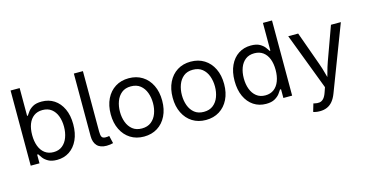

<svg xmlns="http://www.w3.org/2000/svg" viewBox="-90 -1157 3431 1795"><g transform="rotate(-15 1625.5 -260.0)"><path d="M330.6 11.7Q278.8 11.7 247.1 -6.1Q215.3 -23.9 198.2 -46.6Q181.2 -69.3 171.9 -84.5H162.1V0H77.1V-727.5H165V-458.5H171.9Q181.2 -473.1 197.8 -495.4Q214.4 -517.6 245.6 -535.2Q276.9 -552.7 330.1 -552.7Q398.4 -552.7 450.4 -518.6Q502.4 -484.4 532 -421.1Q561.5 -357.9 561.5 -271.5Q561.5 -184.6 532.2 -121.1Q502.9 -57.6 450.9 -22.9Q398.9 11.7 330.6 11.7ZM317.4 -66.9Q368.7 -66.9 403.1 -94.5Q437.5 -122.1 454.8 -168.7Q472.2 -215.3 472.2 -272.5Q472.2 -329.1 455.1 -374.8Q438 -420.4 403.6 -447.3Q369.1 -474.1 317.4 -474.1Q267.1 -474.1 232.9 -448.7Q198.7 -423.3 181.4 -378.2Q164.1 -333 164.1 -272.5Q164.1 -211.9 181.6 -165.5Q199.2 -119.1 233.6 -93Q268.1 -66.9 317.4 -66.9Z M812 3.9Q750.5 3.9 720 -29.1Q689.5 -62 689.5 -121.1V-727.5H777.3V-143.1Q777.3 -105.5 786.4 -90.1Q795.4 -74.7 822.8 -74.7Q836.9 -74.7 844.2 -75.7Q851.6 -76.7 857.9 -78.6L875.5 -4.4Q863.8 -1 846.7 1.5Q829.6 3.9 812 3.9Z M1172.4 11.7Q1098.1 11.7 1042.2 -23.4Q986.3 -58.6 955.1 -122.1Q923.8 -185.5 923.8 -269.5Q923.8 -355 955.1 -418.7Q986.3 -482.4 1042.2 -517.6Q1098.1 -552.7 1172.4 -552.7Q1247.1 -552.7 1303.2 -517.6Q1359.4 -482.4 1390.6 -418.7Q1421.9 -355 1421.9 -269.5Q1421.9 -185.5 1390.6 -122.1Q1359.4 -58.6 1303.2 -23.4Q1247.1 11.7 1172.4 11.7ZM1172.4 -66.9Q1227.5 -66.9 1263.2 -95.2Q1298.8 -123.5 1315.9 -169.7Q1333 -215.8 1333 -269.5Q1333 -323.7 1315.9 -370.4Q1298.8 -417 1263.2 -445.6Q1227.5 -474.1 1172.4 -474.1Q1117.7 -474.1 1082.5 -445.6Q1047.4 -417 1030.3 -370.6Q1013.2 -324.2 1013.2 -269.5Q1013.2 -215.8 1030.3 -169.7Q1047.4 -123.5 1082.5 -95.2Q1117.7 -66.9 1172.4 -66.9Z M1772 11.7Q1697.8 11.7 1641.8 -23.4Q1585.9 -58.6 1554.7 -122.1Q1523.4 -185.5 1523.4 -269.5Q1523.4 -355 1554.7 -418.7Q1585.9 -482.4 1641.8 -517.6Q1697.8 -552.7 1772 -552.7Q1846.7 -552.7 1902.8 -517.6Q1959 -482.4 1990.2 -418.7Q2021.5 -355 2021.5 -269.5Q2021.5 -185.5 1990.2 -122.1Q1959 -58.6 1902.8 -23.4Q1846.7 11.7 1772 11.7ZM1772 -66.9Q1827.1 -66.9 1862.8 -95.2Q1898.4 -123.5 1915.5 -169.7Q1932.6 -215.8 1932.6 -269.5Q1932.6 -323.7 1915.5 -370.4Q1898.4 -417 1862.8 -445.6Q1827.1 -474.1 1772 -474.1Q1717.3 -474.1 1682.1 -445.6Q1647 -417 1629.9 -370.6Q1612.8 -324.2 1612.8 -269.5Q1612.8 -215.8 1629.9 -169.7Q1647 -123.5 1682.1 -95.2Q1717.3 -66.9 1772 -66.9Z M2354 11.7Q2286.1 11.7 2233.9 -22.9Q2181.6 -57.6 2152.3 -121.1Q2123 -184.6 2123 -271.5Q2123 -357.9 2152.6 -421.1Q2182.1 -484.4 2234.4 -518.6Q2286.6 -552.7 2354.5 -552.7Q2407.7 -552.7 2439 -535.2Q2470.2 -517.6 2487.1 -495.4Q2503.9 -473.1 2512.7 -458.5H2519.5V-727.5H2607.4V0H2522.5V-84.5H2512.7Q2503.9 -69.3 2486.6 -46.6Q2469.2 -23.9 2437.7 -6.1Q2406.2 11.7 2354 11.7ZM2367.2 -66.9Q2417 -66.9 2451.2 -93Q2485.4 -119.1 2502.9 -165.5Q2520.5 -211.9 2520.5 -272.5Q2520.5 -333 2503.2 -378.2Q2485.8 -423.3 2451.7 -448.7Q2417.5 -474.1 2367.2 -474.1Q2315.4 -474.1 2281 -447.3Q2246.6 -420.4 2229.5 -374.8Q2212.4 -329.1 2212.4 -272.5Q2212.4 -215.3 2229.7 -168.7Q2247.1 -122.1 2281.7 -94.5Q2316.4 -66.9 2367.2 -66.9Z M2757.8 197.8 2780.3 121.6 2789.6 124Q2816.4 130.9 2838.4 127.7Q2860.4 124.5 2877.9 106Q2895.5 87.4 2908.7 48.3L2924.3 2.9L2715.8 -545.9H2812L2928.2 -222.2Q2946.8 -171.4 2959.5 -121.6Q2972.2 -71.8 2986.3 -24.9H2954.1Q2968.3 -71.8 2981.2 -121.8Q2994.1 -171.9 3012.2 -222.2L3129.4 -545.9H3225.1L2985.4 81.5Q2968.8 125 2945.6 153.1Q2922.4 181.2 2891.6 194.6Q2860.8 208 2822.3 208Q2798.8 208 2781.7 204.6Q2764.6 201.2 2757.8 197.8Z"/></g></svg>

Font: Inter Variable LoSnoCo
Style: Regular
Weight: 400
Designer: Rasmus Andersson
Foundry: rsms
Version: Version 4.000;git-a52131595; featfreeze: case,dlig,ss01,ss02